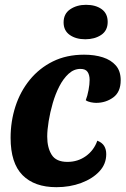

<svg xmlns="http://www.w3.org/2000/svg" viewBox="-20 -757 521 797"><path d="M214 20Q123 20 73.5 -30Q24 -80 24 -185Q24 -253 44 -315Q64 -377 103.5 -425.5Q143 -474 199.5 -502Q256 -530 329 -530Q373 -530 407 -519Q441 -508 461 -485Q481 -462 481 -424Q481 -375 450 -352.5Q419 -330 379 -330Q370 -330 357 -332.5Q344 -335 336 -341Q343 -359 347.5 -383Q352 -407 352 -425Q352 -446 343.5 -458.5Q335 -471 314 -471Q287 -471 265 -451Q243 -431 226.5 -399Q210 -367 199 -329Q188 -291 182 -254Q176 -217 176 -190Q176 -144 194.5 -114.5Q213 -85 260 -85Q303 -85 336.5 -109Q370 -133 384 -173Q404 -165 412.5 -151Q421 -137 421 -117Q421 -76 392.5 -45.5Q364 -15 317 2.5Q270 20 214 20ZM334 -594Q295 -594 269.5 -612Q244 -630 244 -664Q244 -700 271.5 -718.5Q299 -737 337 -737Q377 -737 402 -719Q427 -701 427 -666Q427 -630 400 -612Q373 -594 334 -594Z"/></svg>

Font: Sansita Swashed Light SemiBold
Style: Regular
Weight: 600
Version: Version 1.003